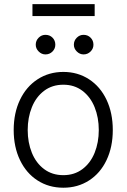

<svg xmlns="http://www.w3.org/2000/svg" viewBox="-20 -879 600 910"><path d="M44.9 -262.7Q44.9 -343.3 74.7 -405.8Q104.5 -468.3 158.2 -503.2Q211.9 -538.1 280.3 -538.1Q348.6 -538.1 402.1 -503.2Q455.6 -468.3 485.1 -405.8Q514.6 -343.3 514.6 -262.7Q514.6 -182.6 485.1 -120.4Q455.6 -58.1 402.1 -23.7Q348.6 10.7 280.3 10.7Q211.4 10.7 158 -23.7Q104.5 -58.1 74.7 -120.4Q44.9 -182.6 44.9 -262.7ZM448.2 -262.7Q448.2 -321.8 428.5 -370.8Q408.7 -419.9 370.6 -448.7Q332.5 -477.5 280.3 -477.5Q227.5 -477.5 189.2 -448.7Q150.9 -419.9 131.1 -370.8Q111.3 -321.8 111.3 -262.7Q111.3 -203.6 131.1 -154.8Q150.9 -106 189.2 -77.4Q227.5 -48.8 280.3 -48.8Q332.5 -48.8 370.6 -77.4Q408.7 -106 428.5 -154.8Q448.2 -203.6 448.2 -262.7ZM149.4 -667Q149.4 -686.5 163.1 -700.2Q176.8 -713.9 195.3 -713.9Q215.8 -713.9 229 -700.4Q242.2 -687 242.2 -667Q242.2 -648.4 228.8 -634.8Q215.3 -621.1 195.3 -621.1Q177.2 -621.1 163.3 -635Q149.4 -648.9 149.4 -667ZM330.1 -667Q330.1 -686.5 343.8 -700.2Q357.4 -713.9 376 -713.9Q396 -713.9 409.4 -700.4Q422.9 -687 422.9 -667Q422.9 -648.4 409.2 -634.8Q395.5 -621.1 376 -621.1Q357.9 -621.1 344 -635Q330.1 -648.9 330.1 -667ZM428.7 -802.7H133.8V-859.4H428.7Z"/></svg>

Font: Pretendard GOV Light
Style: Regular
Weight: 300
Designer: Base glyphs from Inter by Rasmus Andersson; Hangeul glyphs from Noto Sans CJK(Source Han Sans) by Jang Soo-young and Kan
Foundry: Kil Hyung-jin
Version: Version 1.309